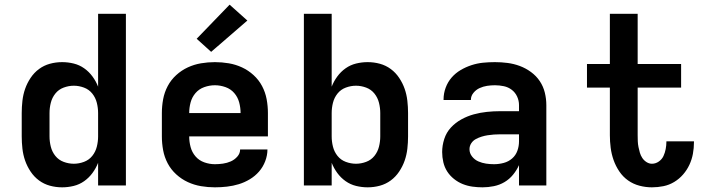

<svg xmlns="http://www.w3.org/2000/svg" viewBox="-20 -794 3040 822"><path d="M246 8Q219 8 193.5 1Q168 -6 147 -21.5Q126 -37 111 -59.5Q96 -82 87.5 -106.5Q79 -131 76 -157.5Q73 -184 73 -210V-310Q73 -336 76 -362.5Q79 -389 87.5 -413.5Q96 -438 111 -460.5Q126 -483 147 -498.5Q168 -514 193.5 -521Q219 -528 246 -528Q271 -528 295.5 -522Q320 -516 340.5 -501.5Q361 -487 376 -466.5Q391 -446 400 -423V-735H519V0H400V-97Q391 -74 376 -53.5Q361 -33 340.5 -18.5Q320 -4 295.5 2Q271 8 246 8ZM296 -93Q318 -93 339.5 -101Q361 -109 375 -126.5Q389 -144 394.5 -166Q400 -188 400 -210V-310Q400 -332 394.5 -354Q389 -376 375 -393.5Q361 -411 339.5 -419Q318 -427 296 -427Q274 -427 252.5 -419Q231 -411 217 -393.5Q203 -376 197.5 -354Q192 -332 192 -310V-210Q192 -188 197.5 -166Q203 -144 217 -126.5Q231 -109 252.5 -101Q274 -93 296 -93Z M900 8Q870 8 840.5 3Q811 -2 784 -14.5Q757 -27 734.5 -47.5Q712 -68 698 -94.5Q684 -121 678.5 -150.5Q673 -180 673 -210V-310Q673 -340 678.5 -369.5Q684 -399 698 -425.5Q712 -452 734.5 -472.5Q757 -493 784 -505.5Q811 -518 840.5 -523Q870 -528 900 -528Q930 -528 959.5 -523Q989 -518 1016 -505.5Q1043 -493 1065.5 -472.5Q1088 -452 1102 -425.5Q1116 -399 1121.5 -369.5Q1127 -340 1127 -310V-210H790Q790 -187 796 -164.5Q802 -142 817 -124.5Q832 -107 854.5 -99Q877 -91 900 -91Q917 -91 934.5 -93.5Q952 -96 968 -103Q984 -110 996 -123.5Q1008 -137 1008 -154H1125Q1125 -129 1115.5 -104Q1106 -79 1089 -59.5Q1072 -40 1049.5 -26.5Q1027 -13 1002.5 -5.5Q978 2 952 5Q926 8 900 8ZM790 -310H1010Q1010 -333 1004 -355.5Q998 -378 983 -395.5Q968 -413 945.5 -421Q923 -429 900 -429Q877 -429 854.5 -421Q832 -413 817 -395.5Q802 -378 796 -355.5Q790 -333 790 -310ZM884 -572 822 -628 963 -774 1039 -706Z M1554 8Q1529 8 1504.5 2Q1480 -4 1459.5 -18.5Q1439 -33 1424 -53.5Q1409 -74 1400 -97V0H1281V-735H1400V-423Q1409 -446 1424 -466.5Q1439 -487 1459.5 -501.5Q1480 -516 1504.5 -522Q1529 -528 1554 -528Q1581 -528 1606.5 -521Q1632 -514 1653 -498.5Q1674 -483 1689 -460.5Q1704 -438 1712.5 -413.5Q1721 -389 1724 -362.5Q1727 -336 1727 -310V-210Q1727 -184 1724 -157.5Q1721 -131 1712.5 -106.5Q1704 -82 1689 -59.5Q1674 -37 1653 -21.5Q1632 -6 1606.5 1Q1581 8 1554 8ZM1504 -93Q1526 -93 1547.5 -101Q1569 -109 1583 -126.5Q1597 -144 1602.5 -166Q1608 -188 1608 -210V-310Q1608 -332 1602.5 -354Q1597 -376 1583 -393.5Q1569 -411 1547.5 -419Q1526 -427 1504 -427Q1482 -427 1460.5 -419Q1439 -411 1425 -393.5Q1411 -376 1405.5 -354Q1400 -332 1400 -310V-210Q1400 -188 1405.5 -166Q1411 -144 1425 -126.5Q1439 -109 1460.5 -101Q1482 -93 1504 -93Z M2046 8Q2024 8 2002.5 5Q1981 2 1961 -6Q1941 -14 1923.5 -28Q1906 -42 1894.5 -60Q1883 -78 1878 -99.5Q1873 -121 1873 -143Q1873 -171 1882 -199Q1891 -227 1910.5 -248Q1930 -269 1955.5 -283Q1981 -297 2008.5 -304.5Q2036 -312 2064.5 -315Q2093 -318 2122 -318H2202V-344Q2202 -363 2194 -380.5Q2186 -398 2171 -409.5Q2156 -421 2137 -425Q2118 -429 2099 -429Q2082 -429 2065.5 -426.5Q2049 -424 2033.5 -417Q2018 -410 2007 -396.5Q1996 -383 1996 -367V-366H1879V-369Q1879 -394 1888 -418.5Q1897 -443 1913.5 -462Q1930 -481 1952 -494Q1974 -507 1998.5 -515Q2023 -523 2048 -525.5Q2073 -528 2099 -528Q2126 -528 2153 -524.5Q2180 -521 2205.5 -511.5Q2231 -502 2253.5 -485.5Q2276 -469 2291 -446.5Q2306 -424 2312.5 -397.5Q2319 -371 2319 -344V0H2202V-87Q2192 -65 2176.5 -46Q2161 -27 2140 -14.5Q2119 -2 2094.5 3Q2070 8 2046 8ZM2095 -91Q2116 -91 2136.5 -96.5Q2157 -102 2172.5 -115.5Q2188 -129 2195 -148.5Q2202 -168 2202 -189V-219H2122Q2108 -219 2094.5 -218Q2081 -217 2068 -215Q2055 -213 2042 -209Q2029 -205 2017 -198.5Q2005 -192 1997.5 -180.5Q1990 -169 1990 -155Q1990 -138 2001 -124Q2012 -110 2028 -103Q2044 -96 2061 -93.5Q2078 -91 2095 -91Z M2771 8Q2744 8 2717.5 1Q2691 -6 2669 -21.5Q2647 -37 2631.5 -60Q2616 -83 2607 -108.5Q2598 -134 2594.5 -161Q2591 -188 2591 -215V-419H2493V-520H2591V-735H2710V-520H2896V-419H2710V-215Q2710 -202 2710.5 -189.5Q2711 -177 2713.5 -164.5Q2716 -152 2719.5 -140Q2723 -128 2730 -117.5Q2737 -107 2748 -100Q2759 -93 2771 -93Q2787 -93 2800.5 -102.5Q2814 -112 2820.5 -126Q2827 -140 2830 -156Q2833 -172 2833 -187V-189H2951V-185Q2951 -160 2946.5 -135.5Q2942 -111 2931.5 -88.5Q2921 -66 2904.5 -47Q2888 -28 2866.5 -15Q2845 -2 2820.5 3Q2796 8 2771 8Z"/></svg>

Font: Iosevka Extended
Style: Bold
Weight: 700
Width: 7
Monospace: yes
Designer: Belleve Invis
Foundry: Belleve Invis
Version: Version 32.5.0; ttfautohint (v1.8.4)